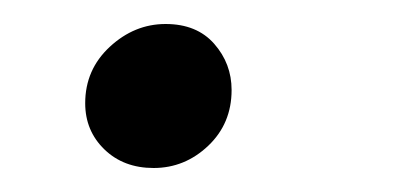

<svg xmlns="http://www.w3.org/2000/svg" viewBox="-20 -129 336 160"><path d="M108 11Q83 11 67 -4.5Q51 -20 51 -43Q51 -71 71.5 -90Q92 -109 118 -109Q144 -109 158.5 -92.5Q173 -76 173 -54Q173 -26 153.5 -7.5Q134 11 108 11Z"/></svg>

Font: Lisu Bosa Light
Style: Italic
Weight: 300
Italic angle: -19°
Designer: David Morse, Annie Olsen, Victor Gaultney, Frank Grießhammer (Latin)
Foundry: SIL International
Version: Version 2.000